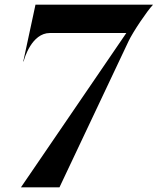

<svg xmlns="http://www.w3.org/2000/svg" viewBox="-20 -800 673 820"><path d="M193 -659H519.5L69.5 0H234L529 -624C547.5 -663.5 609.5 -755 632 -778L633 -780H131.5L122 -735.5L79.5 -538L81 -537.5C83.5 -550 115.5 -659 193 -659Z"/></svg>

Font: Beautique Display
Style: Bold
Weight: 700
Italic angle: -12°
Designer: Nhat-Quang Ngo
Version: Version 1.100;Glyphs 3.2.3 (3260)